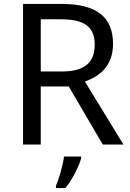

<svg xmlns="http://www.w3.org/2000/svg" viewBox="-20 -734 662 975"><path d="M294 -714H97V0H187V-295H329L502 0H607L411 -320C483 -345 554 -397 554 -511C554 -647 471 -714 294 -714ZM289 -636C406 -636 461 -600 461 -507C461 -417 410 -371 294 -371H187V-636ZM392 70V61H305C300 104 279 176 264 209V221H312C348 178 383 106 392 70Z"/></svg>

Font: Noto Sans Nandinagari
Style: Regular
Weight: 400
Designer: Ek Type
Foundry: Ek Type
Version: Version 1.002